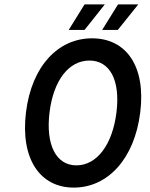

<svg xmlns="http://www.w3.org/2000/svg" viewBox="-20 -840 681 872"><path d="M315 12C469 12 591 -118 617 -330C643 -541 552 -666 398 -666C245 -666 124 -541 98 -330C72 -118 162 12 315 12ZM327 -89C234 -89 187 -183 205 -330C223 -476 293 -565 386 -565C479 -565 527 -476 509 -330C491 -183 420 -89 327 -89ZM364 -704 456 -820H364L292 -704ZM444 -704H515L608 -820H516Z"/></svg>

Font: Falling Sky
Style: CondObl
Weight: 400
Designer: Paul D. Hunt
Foundry: Adobe Systems Incorporated
Version: Version 1.02